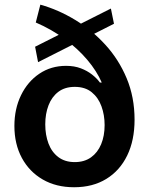

<svg xmlns="http://www.w3.org/2000/svg" viewBox="-20 -788 636 820"><path d="M466.8 -686.5 142.6 -522.5 129.9 -588.4 453.6 -751.5ZM296.4 11.7Q219.7 11.7 162.4 -21.5Q105 -54.7 73.2 -113.8Q41.5 -172.9 41.5 -250Q41.5 -323.2 69.8 -381.3Q98.1 -439.5 147.9 -473.1Q197.8 -506.8 262.2 -506.8Q297.4 -506.8 325 -496.3Q352.5 -485.8 373 -469.7Q393.6 -453.6 406.7 -435.5H414.6Q393.1 -484.9 352.8 -532.5Q312.5 -580.1 256.6 -621.3Q200.7 -662.6 132.8 -691.9L152.3 -768.1Q229 -746.6 300.8 -703.1Q372.6 -659.7 429.9 -596.9Q487.3 -534.2 521 -453.6Q554.7 -373 554.7 -276.9Q554.7 -188.5 523.2 -123.8Q491.7 -59.1 433.8 -23.7Q376 11.7 296.4 11.7ZM299.3 -95.7Q340.3 -95.7 368.7 -116Q397 -136.2 411.9 -171.9Q426.8 -207.5 426.8 -253.9Q426.8 -296.9 413.3 -334Q399.9 -371.1 371.8 -394Q343.8 -417 299.3 -417Q257.3 -417 229.2 -395.8Q201.2 -374.5 187.3 -338.4Q173.3 -302.2 173.3 -256.8Q173.3 -211.9 187 -175.3Q200.7 -138.7 229 -117.2Q257.3 -95.7 299.3 -95.7Z"/></svg>

Font: Inter
Style: 650
Weight: 650
Designer: Rasmus Andersson
Foundry: rsms
Version: Version 4.001;git-66647c0bb